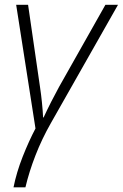

<svg xmlns="http://www.w3.org/2000/svg" viewBox="-20 -551 519 811"><path d="M37.1 240.2Q49.8 176.8 75.9 110.6Q102.1 44.4 129.9 -8.3L48.3 -530.8H98.6L149.4 -180.7Q153.8 -151.9 157.2 -117.9Q160.6 -84 162.1 -54.7H164.1Q178.7 -86.4 196.3 -121.1Q213.9 -155.8 229 -183.1L425.3 -530.8H478.5L195.3 -31.7Q156.7 36.1 129.9 105.2Q103 174.3 87.4 240.2Z"/></svg>

Font: Open Sans Light
Style: Italic
Weight: 300
Italic angle: -12°
Designer: Monotype Design Team
Foundry: Monotype Imaging Inc.
Version: Version 3.003; ttfautohint (v1.8.4)